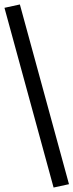

<svg xmlns="http://www.w3.org/2000/svg" viewBox="-32 -740 329 860"><path d="M277 85 208 100 -12 -705 57 -720Z"/></svg>

Font: Carrois Gothic SC
Style: Regular
Weight: 400
Designer: Ralph du Carrois
Foundry: Ralph du Carrois
Version: Version 1.002